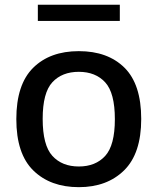

<svg xmlns="http://www.w3.org/2000/svg" viewBox="-20 -764 652 794"><path d="M306 10Q188.5 10 118 -58.8Q47.5 -127.5 47.5 -271.5Q47.5 -414.5 117 -483.5Q186.5 -552.5 306 -552.5Q425.5 -552.5 494.8 -484Q564 -415.5 564 -272Q564 -129 493.2 -59.5Q422.5 10 306 10ZM306 -75.5Q375 -75.5 415 -119.2Q455 -163 455 -271Q455 -380 415 -423.5Q375 -467 306 -467Q236.5 -467 196.5 -423.8Q156.5 -380.5 156.5 -272.5Q156.5 -163.5 196.5 -119.5Q236.5 -75.5 306 -75.5ZM136.5 -677.5V-744.5H475.5V-677.5Z"/></svg>

Font: Encode Sans SemiExpanded SemiExpanded Medium
Style: Regular
Weight: 500
Width: 6
Designer: Multiple Designers
Foundry: Impallari Type
Version: Version 3.000; ttfautohint (v1.8.3) -l 8 -r 50 -G 200 -x 14 